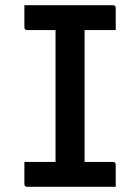

<svg xmlns="http://www.w3.org/2000/svg" viewBox="-20 -720 540 740"><path d="M426 0H85Q74 0 74 -11V-96H194V-604H85Q74 -604 74 -615V-700H415Q426 -700 426 -689V-604H306V-96H415Q426 -96 426 -85Z"/></svg>

Font: Recursive Sn Lnr St Med
Style: Regular
Weight: 500
Version: Version 1.085;hotconv 1.1.0;makeotfexe 2.6.0; ttfautohint (v